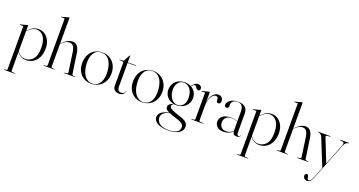

<svg xmlns="http://www.w3.org/2000/svg" viewBox="-50 -1536 4836 2589"><g transform="rotate(20 2368.5 -242.0)"><path d="M127 -437.5V-361Q162.5 -400.5 199.5 -420.5Q236.5 -440.5 282 -440.5Q330.5 -440.5 370 -413.5Q409.5 -386.5 433 -338.2Q456.5 -290 456.5 -225.5Q456.5 -150.5 430 -97.8Q403.5 -45 359 -17Q314.5 11 261.5 11Q173.5 11 127 -59V212Q127 222.5 139 224.5L182.5 229.5Q187 230 187 232.5Q187 235 183.5 235H26Q23 235 23 232.5Q23 229.5 30 228.5L57 224.5Q69 222.5 69 212.5V-403Q69 -407.5 64 -407.5H18.5Q16 -407.5 16 -410Q16 -412 19 -413.5L116.5 -440.5Q120.5 -442 123 -442Q127 -442 127 -437.5ZM255 -427Q228 -427 194.8 -409.8Q161.5 -392.5 127 -354.5V-68.5Q170.5 -0.5 242 -0.5Q308 -0.5 352.5 -51Q397 -101.5 397 -212Q397 -321 356 -374Q315 -427 255 -427Z M616 -725V-357L624 -365Q670.5 -407.5 701.5 -423.5Q732.5 -439.5 763.5 -439.5Q810 -439.5 836.2 -407.5Q862.5 -375.5 872 -310L913 -29Q915.5 -11 931.5 -9L961 -5Q964.5 -4.5 964.5 -2.5Q964.5 0 961 0H800.5Q796.5 0 796.5 -2.5Q796.5 -5 801.5 -5.5L839 -10.5Q857 -13 854.5 -29L815 -305Q806.5 -361.5 786.8 -387.5Q767 -413.5 729.5 -413.5Q683 -413.5 627 -361.5L616 -351.5V-23Q616 -12.5 628 -10.5L663.5 -5.5Q668 -5.5 668 -2.5Q668 0 664.5 0H507Q504 0 504 -2.5Q504 -5 511 -6.5L546 -10.5Q558 -12.5 558 -22.5V-690Q558 -695 553 -695H507.5Q505 -695 505 -697.5Q505 -700 508 -701L605.5 -728Q609.5 -729.5 612 -729.5Q616 -729.5 616 -725Z M1196 -439.5Q1256 -439.5 1303.5 -410.8Q1351 -382 1378.2 -330.8Q1405.5 -279.5 1405.5 -213Q1405.5 -147 1377.8 -96.8Q1350 -46.5 1301.8 -18.2Q1253.5 10 1192 10Q1131.5 10 1084.8 -18Q1038 -46 1011.5 -96.2Q985 -146.5 985 -213Q985 -280 1011.2 -331Q1037.5 -382 1085 -410.8Q1132.5 -439.5 1196 -439.5ZM1217 3Q1282.5 -2 1317.8 -62.8Q1353 -123.5 1344 -228Q1334.5 -334.5 1288.8 -386.8Q1243 -439 1173 -433.5Q1103.5 -428.5 1070 -366Q1036.5 -303.5 1046 -201.5Q1055.5 -99.5 1103 -45.5Q1150.5 8.5 1217 3Z M1496 -416 1446.5 -424Q1442.5 -424.5 1442.5 -427Q1442.5 -429.5 1445 -429.5H1493Q1502 -429.5 1504.5 -436L1551 -523Q1554 -526.5 1556.5 -526.5Q1560 -526.5 1560 -523V-429.5H1674Q1678 -429.5 1678 -426.5Q1678 -422 1668.5 -422H1560V-86Q1560 -49.5 1574.8 -31.8Q1589.5 -14 1615 -14Q1658.5 -14 1675.5 -57.5Q1676.5 -59.5 1677.8 -59Q1679 -58.5 1678.5 -56Q1654.5 7.5 1594.5 7.5Q1552.5 7.5 1528 -13.2Q1503.5 -34 1503.5 -77V-406.5Q1503.5 -415 1496 -416Z M1925 -439.5Q1985 -439.5 2032.5 -410.8Q2080 -382 2107.2 -330.8Q2134.5 -279.5 2134.5 -213Q2134.5 -147 2106.8 -96.8Q2079 -46.5 2030.8 -18.2Q1982.5 10 1921 10Q1860.5 10 1813.8 -18Q1767 -46 1740.5 -96.2Q1714 -146.5 1714 -213Q1714 -280 1740.2 -331Q1766.5 -382 1814 -410.8Q1861.5 -439.5 1925 -439.5ZM1946 3Q2011.5 -2 2046.8 -62.8Q2082 -123.5 2073 -228Q2063.5 -334.5 2017.8 -386.8Q1972 -439 1902 -433.5Q1832.5 -428.5 1799 -366Q1765.5 -303.5 1775 -201.5Q1784.5 -99.5 1832 -45.5Q1879.5 8.5 1946 3Z M2459.5 11Q2511.5 26.5 2539.5 42.5Q2567.5 58.5 2578.2 78Q2589 97.5 2589 123Q2589 177 2536.5 211.8Q2484 246.5 2389 246.5Q2279.5 246.5 2226.2 213Q2173 179.5 2173 130Q2173 92.5 2206.2 62.5Q2239.5 32.5 2318.5 16Q2286 1 2273.5 -13.5Q2261 -28 2261 -46Q2261 -67.5 2276.2 -84Q2291.5 -100.5 2331 -115Q2272.5 -127.5 2236 -170.2Q2199.5 -213 2199.5 -270.5Q2199.5 -319 2221.2 -357.5Q2243 -396 2283.2 -418.2Q2323.5 -440.5 2379.5 -440.5Q2427.5 -440.5 2467 -420Q2486 -446 2506.2 -462.8Q2526.5 -479.5 2552.5 -479.5Q2575.5 -479.5 2591.2 -465.8Q2607 -452 2607 -432Q2607 -400.5 2579 -400.5Q2564 -400.5 2554.5 -412.8Q2545 -425 2536.8 -437.5Q2528.5 -450 2517 -450Q2505 -450 2494.2 -440.8Q2483.5 -431.5 2472 -417Q2509 -396 2530.5 -359.5Q2552 -323 2552 -278Q2552 -229 2528.2 -191.2Q2504.5 -153.5 2463.8 -132.2Q2423 -111 2372.5 -111Q2356 -111 2340 -113.5Q2326 -106.5 2317 -96.5Q2308 -86.5 2308 -75.5Q2308 -62.5 2318 -51.2Q2328 -40 2360.2 -25.8Q2392.5 -11.5 2459.5 11ZM2361.5 -432Q2314.5 -431.5 2284 -390.5Q2253.5 -349.5 2256 -287.5Q2257.5 -239.5 2274.8 -201.2Q2292 -163 2321.5 -141Q2351 -119 2388 -119.5Q2437.5 -120 2467.2 -160Q2497 -200 2494.5 -263Q2492.5 -338 2456.8 -385.5Q2421 -433 2361.5 -432ZM2213.5 118.5Q2213.5 172.5 2257 206.2Q2300.5 240 2394 240Q2468.5 240 2506 214.8Q2543.5 189.5 2543.5 145.5Q2543.5 117.5 2519.2 96Q2495 74.5 2420.5 52.5Q2361.5 34 2328 20Q2271 32 2242.2 58.2Q2213.5 84.5 2213.5 118.5Z M2737 -430V-287Q2748 -363 2783.2 -401.2Q2818.5 -439.5 2857.5 -439.5Q2891 -439.5 2909.5 -420Q2928 -400.5 2928 -370Q2928 -349.5 2918.8 -339Q2909.5 -328.5 2895.5 -328.5Q2867.5 -328.5 2866.5 -361V-374Q2866.5 -411.5 2831.5 -411.5Q2809 -411.5 2787.2 -390.8Q2765.5 -370 2751.2 -329Q2737 -288 2737 -228V-24Q2737 -13.5 2749 -11.5L2799 -5.5Q2803 -5 2803 -2.5Q2803 0 2799.5 0H2629.5Q2625.5 0 2625.5 -3Q2625.5 -5.5 2631 -6L2667 -10.5Q2679 -12.5 2679 -22V-397.5Q2679 -402.5 2674.5 -402.5H2628.5Q2626 -402.5 2626 -405Q2626 -407 2629.5 -408.5L2726.5 -434Q2731 -435 2733 -435Q2737 -435 2737 -430Z M2967 -94.5Q2967 -142.5 3006.8 -174.5Q3046.5 -206.5 3123.5 -206.5Q3155 -206.5 3178.2 -201.5Q3201.5 -196.5 3220.5 -189.5V-326Q3220.5 -435.5 3137.5 -435.5Q3091.5 -435.5 3070.8 -414.5Q3050 -393.5 3050 -372.5V-344Q3050 -328 3040.2 -319Q3030.5 -310 3016.5 -310Q3005 -310 2997.2 -318.2Q2989.5 -326.5 2989.5 -342.5Q2989.5 -379 3029.2 -409.8Q3069 -440.5 3143.5 -440.5Q3212 -440.5 3245.2 -408.5Q3278.5 -376.5 3278.5 -321V-49.5Q3278.5 -26 3285.5 -16.5Q3292.5 -7 3303.5 -7Q3326 -7 3328.5 -27.5Q3329 -30 3331 -30Q3332.5 -30 3332.5 -27.5Q3332.5 -17 3320 -4.5Q3307.5 8 3280 8Q3223 8 3223 -46Q3199 -19.5 3163.5 -5.5Q3128 8.5 3088 8.5Q3032.5 8.5 2999.8 -20.2Q2967 -49 2967 -94.5ZM3027.5 -104Q3027.5 -61 3052.8 -35.2Q3078 -9.5 3119.5 -9.5Q3147 -9.5 3173.8 -19.8Q3200.5 -30 3220.5 -50.5V-185Q3201.5 -192 3180.5 -196.8Q3159.5 -201.5 3134.5 -201.5Q3081.5 -201.5 3054.5 -174.5Q3027.5 -147.5 3027.5 -104Z M3472.5 -437.5V-361Q3508 -400.5 3545 -420.5Q3582 -440.5 3627.5 -440.5Q3676 -440.5 3715.5 -413.5Q3755 -386.5 3778.5 -338.2Q3802 -290 3802 -225.5Q3802 -150.5 3775.5 -97.8Q3749 -45 3704.5 -17Q3660 11 3607 11Q3519 11 3472.5 -59V212Q3472.5 222.5 3484.5 224.5L3528 229.5Q3532.5 230 3532.5 232.5Q3532.5 235 3529 235H3371.5Q3368.5 235 3368.5 232.5Q3368.5 229.5 3375.5 228.5L3402.5 224.5Q3414.5 222.5 3414.5 212.5V-403Q3414.5 -407.5 3409.5 -407.5H3364Q3361.5 -407.5 3361.5 -410Q3361.5 -412 3364.5 -413.5L3462 -440.5Q3466 -442 3468.5 -442Q3472.5 -442 3472.5 -437.5ZM3600.5 -427Q3573.5 -427 3540.2 -409.8Q3507 -392.5 3472.5 -354.5V-68.5Q3516 -0.5 3587.5 -0.5Q3653.5 -0.5 3698 -51Q3742.5 -101.5 3742.5 -212Q3742.5 -321 3701.5 -374Q3660.5 -427 3600.5 -427Z M3961.5 -725V-357L3969.5 -365Q4016 -407.5 4047 -423.5Q4078 -439.5 4109 -439.5Q4155.5 -439.5 4181.8 -407.5Q4208 -375.5 4217.5 -310L4258.5 -29Q4261 -11 4277 -9L4306.5 -5Q4310 -4.5 4310 -2.5Q4310 0 4306.5 0H4146Q4142 0 4142 -2.5Q4142 -5 4147 -5.5L4184.5 -10.5Q4202.5 -13 4200 -29L4160.5 -305Q4152 -361.5 4132.2 -387.5Q4112.5 -413.5 4075 -413.5Q4028.5 -413.5 3972.5 -361.5L3961.5 -351.5V-23Q3961.5 -12.5 3973.5 -10.5L4009 -5.5Q4013.5 -5.5 4013.5 -2.5Q4013.5 0 4010 0H3852.5Q3849.5 0 3849.5 -2.5Q3849.5 -5 3856.5 -6.5L3891.5 -10.5Q3903.5 -12.5 3903.5 -22.5V-690Q3903.5 -695 3898.5 -695H3853Q3850.5 -695 3850.5 -697.5Q3850.5 -700 3853.5 -701L3951 -728Q3955 -729.5 3957.5 -729.5Q3961.5 -729.5 3961.5 -725Z M4452.5 159.5 4511.5 11.5 4356 -374.5Q4345.5 -400.5 4329.8 -411Q4314 -421.5 4293 -424Q4288.5 -425 4288.5 -427Q4288.5 -429.5 4292 -429.5H4468.5Q4472.5 -429.5 4472.5 -426.5Q4472.5 -423.5 4468.5 -423L4423 -418Q4401 -415.5 4411 -391L4541 -64L4660.5 -366.5Q4671 -392 4665.5 -403.8Q4660 -415.5 4642.5 -418L4611 -422.5Q4606 -423.5 4606 -426Q4606 -429.5 4610 -429.5H4732Q4737 -429.5 4737 -426.5Q4737 -424 4732 -423Q4709.5 -420 4694 -407.2Q4678.5 -394.5 4667.5 -367L4457.5 162Q4440.5 205 4424.2 225Q4408 245 4379 245Q4352 245 4335.2 229.2Q4318.5 213.5 4318.5 190.5Q4318.5 176.5 4326 168Q4333.5 159.5 4346 159.5Q4356.5 159.5 4363 167.5Q4369.5 175.5 4371.5 188L4373.5 202Q4375 215 4380.8 223.2Q4386.5 231.5 4396.5 231.5Q4410.5 231.5 4424 214.5Q4437.5 197.5 4452.5 159.5Z"/></g></svg>

Font: Fraunces 144pt S000 Light
Style: Regular
Weight: 300
Version: Version 1.000; ttfautohint (v1.8.3)